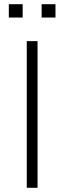

<svg xmlns="http://www.w3.org/2000/svg" viewBox="-20 -894 296 914"><path d="M158.7 -698.2V0H107.4V-698.2ZM244.1 -874V-810.5H178.2V-874ZM87.9 -874V-810.5H22V-874Z"/></svg>

Font: Voltera Light
Style: Light
Weight: 300
Designer: Bernd Montag
Version: Version 1.301